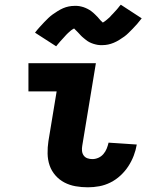

<svg xmlns="http://www.w3.org/2000/svg" viewBox="-20 -789 640 817"><path d="M354 8Q327 8 301.5 3.5Q276 -1 254 -12.5Q232 -24 215.5 -43Q199 -62 191 -85.5Q183 -109 182.5 -135.5Q182 -162 186 -188L221 -400H101V-520H388L330 -169Q328 -158 329 -147Q330 -136 336 -127.5Q342 -119 352 -115.5Q362 -112 373 -112Q386 -112 398.5 -117.5Q411 -123 420 -133.5Q429 -144 434 -156.5Q439 -169 442 -182L562 -174Q558 -150 549 -126.5Q540 -103 526 -81.5Q512 -60 492.5 -42Q473 -24 450 -12.5Q427 -1 402.5 3.5Q378 8 354 8ZM219 -592 129 -650Q139 -663 149 -674Q159 -685 168 -694.5Q177 -704 186 -712.5Q195 -721 204 -727.5Q213 -734 225 -741.5Q237 -749 248.5 -754Q260 -759 272.5 -761.5Q285 -764 297 -764Q302 -764 307 -764Q312 -764 317 -763Q322 -762 326.5 -761Q331 -760 335.5 -758.5Q340 -757 344.5 -755Q349 -753 353 -751Q357 -749 361 -746.5Q365 -744 369 -741Q373 -738 377 -734.5Q381 -731 384 -728Q387 -725 390 -722Q393 -719 395.5 -716.5Q398 -714 401.5 -709.5Q405 -705 408.5 -701.5Q412 -698 415 -695.5Q418 -693 418 -691Q418 -690 417 -690H414Q414 -691 417.5 -693Q421 -695 424 -697Q427 -699 430 -701.5Q433 -704 435 -705.5Q437 -707 439 -709Q441 -711 443 -712.5Q445 -714 447 -716Q449 -718 451 -720.5Q453 -723 455.5 -725.5Q458 -728 460.5 -730.5Q463 -733 465.5 -736Q468 -739 471 -742Q474 -745 476.5 -748Q479 -751 482 -754.5Q485 -758 487.5 -761.5Q490 -765 494 -769L583 -711Q573 -698 563.5 -687Q554 -676 544.5 -666.5Q535 -657 526.5 -648.5Q518 -640 509 -633.5Q500 -627 488 -619.5Q476 -612 464 -607Q452 -602 440 -599.5Q428 -597 416 -597Q411 -597 406 -597Q401 -597 396 -598Q391 -599 386.5 -600Q382 -601 377.5 -602.5Q373 -604 368 -606Q363 -608 359.5 -610Q356 -612 352 -614.5Q348 -617 344 -620.5Q340 -624 336 -627Q332 -630 329 -633Q326 -636 323 -639Q320 -642 317.5 -645Q315 -648 311 -652Q307 -656 303.5 -659.5Q300 -663 297 -666Q294 -669 295 -670Q295 -671 296 -671H299Q299 -670 295.5 -668Q292 -666 288.5 -664Q285 -662 282 -659.5Q279 -657 277.5 -655.5Q276 -654 273.5 -652Q271 -650 269.5 -648.5Q268 -647 266 -645Q264 -643 261.5 -640.5Q259 -638 257 -635.5Q255 -633 252.5 -630.5Q250 -628 247.5 -625Q245 -622 242 -619Q239 -616 236.5 -613Q234 -610 231 -606.5Q228 -603 225 -599.5Q222 -596 219 -592Z"/></svg>

Font: Iosevka Heavy Extended
Style: Italic
Weight: 900
Width: 7
Italic angle: -9°
Monospace: yes
Designer: Belleve Invis
Foundry: Belleve Invis
Version: Version 32.5.0; ttfautohint (v1.8.4)